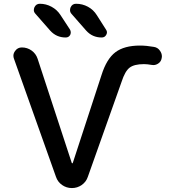

<svg xmlns="http://www.w3.org/2000/svg" viewBox="-20 -1001 890 1000"><path d="M613.3 -575.2 437.5 -80.1Q428.7 -53.7 405.8 -37.6Q382.8 -21.5 354.5 -21.5Q326.2 -21.5 303.2 -37.6Q280.3 -53.7 271.5 -80.1L52.7 -695.3Q49.8 -703.1 49.8 -710.9Q49.8 -723.6 58.6 -735.4Q71.3 -753.9 93.8 -753.9Q122.1 -753.9 144.5 -737.8Q167 -721.7 175.8 -695.3L353.5 -153.3Q354.5 -150.4 356.4 -150.4Q358.4 -150.4 359.4 -153.3L508.8 -610.4Q535.2 -694.3 581.1 -729Q627 -763.7 709 -763.7Q742.2 -763.7 781.2 -756.8Q801.8 -753.9 813.5 -736.3Q823.2 -722.7 823.2 -707Q823.2 -703.1 822.3 -699.2Q819.3 -679.7 803.7 -669.9Q792 -662.1 778.3 -662.1Q773.4 -662.1 768.6 -663.1Q747.1 -667 729.5 -667Q678.7 -667 654.8 -648.4Q630.9 -629.9 613.3 -575.2ZM376 -981.4Q409.2 -981.4 438 -965.8Q466.8 -950.2 484.4 -921.9L532.2 -846.7Q537.1 -839.8 537.1 -833Q537.1 -826.2 533.2 -819.3Q525.4 -805.7 509.8 -805.7Q460.9 -805.7 428.7 -841.8L352.5 -928.7Q344.7 -937.5 344.7 -948.2Q344.7 -955.1 347.7 -962.9Q356.4 -981.4 376 -981.4ZM187.5 -981.4Q219.7 -981.4 248.5 -965.8Q277.3 -950.2 294.9 -922.9L344.7 -846.7Q348.6 -839.8 348.6 -832Q348.6 -826.2 345.7 -819.3Q337.9 -805.7 322.3 -805.7Q273.4 -805.7 241.2 -841.8L164.1 -929.7Q156.2 -938.5 156.2 -948.2Q156.2 -955.1 159.2 -962.9Q168 -981.4 187.5 -981.4Z"/></svg>

Font: Gen Jyuu GothicX Medium
Style: Regular
Weight: 500
Designer: Ryoko NISHIZUKA (kana &amp; ideographs); Paul D. Hunt (Latin, Greek &amp; Cyrillic); Wenlong ZHANG (bopomofo); Sandoll C
Version: Version 1.058.20140828